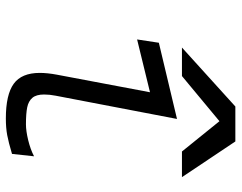

<svg xmlns="http://www.w3.org/2000/svg" viewBox="-102 -690 805 640"><g transform="rotate(90 300.0 -370.5)"><path d="M223.5 -101Q223.5 -126.5 229.5 -158.5L288 -468.5L112 -425.5L123 -498L377 -558.5L299.5 -154Q295.5 -134 295.5 -115.5Q295.5 -89.5 306.5 -76.5Q317.5 -63.5 338.2 -59.2Q359 -55 395 -55Q417 -55 447.8 -62.5Q478.5 -70 501.5 -82L493.5 -8.5Q455 3 430.8 7.5Q406.5 12 375.5 12Q296 12 259.8 -14.2Q223.5 -40.5 223.5 -101ZM335.5 -753H452L571 -575H485.5L384.5 -700L234 -575H139Z"/></g></svg>

Font: JuliaMono Light
Style: Italic
Weight: 300
Italic angle: -9°
Monospace: yes
Designer: cormullion
Foundry: corm
Version: Version 0.054; ttfautohint (v1.8.4)